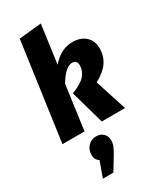

<svg xmlns="http://www.w3.org/2000/svg" viewBox="-264 -848 1061 1265"><g transform="rotate(-30 266.5 -215.0)"><path d="M239 -469Q275 -511 314 -530.5Q353 -550 399 -550Q460 -550 496.5 -516Q533 -482 533 -426Q533 -365 501.5 -320Q470 -275 404 -240L481 0H304L232 -256Q305 -283 334.5 -317Q364 -351 364 -393Q364 -413 354.5 -423Q345 -433 329 -433Q276 -433 219 -336L173 0H5L109 -743L279 -760ZM296 137Q296 161 288 181Q280 201 259 236L202 330H122L164 213Q135 194 135 159Q135 118 160 92Q185 66 222 66Q255 66 275.5 86Q296 106 296 137Z"/></g></svg>

Font: Fira Sans Condensed ExtraBold
Style: Italic
Weight: 800
Width: 3
Italic angle: -8°
Designer: bBox Type GmbH & Carrois Corporate GbR & Edenspiekermann AG
Foundry: bBox Type GmbH & Carrois Corporate GbR & Edenspiekermann AG
Version: Version 4.301